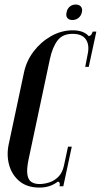

<svg xmlns="http://www.w3.org/2000/svg" viewBox="-20 -842 456 868"><path d="M281.2 -787Q283.8 -802.2 295.1 -811.9Q306.5 -821.5 322.5 -821.5Q338.2 -821.5 346 -811.9Q353.8 -802.2 350.2 -787Q347 -771 335.1 -761.2Q323.2 -751.5 307.5 -751.5Q291.5 -751.5 284.1 -761.2Q276.8 -771 281.2 -787ZM158.2 6Q102.5 6 68 -22.8Q33.5 -51.5 21.2 -96.6Q9 -141.8 19.5 -190.2L88.5 -514.5Q99.2 -566.2 132 -609.4Q164.8 -652.5 211.2 -678.8Q257.8 -705 309.2 -705Q333 -705 351.4 -698.4Q369.8 -691.8 381.2 -678.5Q389 -680.8 392 -684.5Q395 -688.2 399.2 -699H415.5L381.2 -539.8H365.2L376.8 -599.2Q385 -639.2 368.1 -664.1Q351.2 -689 307.8 -689Q262.8 -689 240 -658.8Q217.2 -628.5 205.8 -576L109 -120.5Q99.8 -75.2 104 -51.6Q108.2 -28 122.5 -19Q136.8 -10 158.5 -10Q179.8 -10 202.9 -17.4Q226 -24.8 244.2 -43.1Q262.5 -61.5 269.2 -93.8L287.5 -179H304.5L266.2 0H249.2Q251 -8.5 249.9 -13.9Q248.8 -19.2 241.5 -21Q224.5 -7.8 204 -0.9Q183.5 6 158.2 6Z"/></svg>

Font: Emberly Black
Style: Italic
Weight: 900
Italic angle: -12°
Designer: Rajesh Rajput
Foundry: Rajesh Rajput
Version: Version 1.000